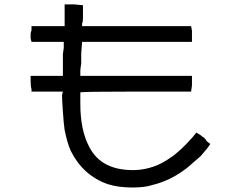

<svg xmlns="http://www.w3.org/2000/svg" viewBox="-20 -793 1040 860"><path d="M269.5 -773.4H312.5L351.6 -769.5V-738.3V-722.7V-710.9Q351.6 -695.3 347.7 -687.5V-675.8H835.9L839.8 -656.2Q839.8 -648.4 839.8 -636.7V-621.1V-605.5H347.7L343.8 -554.7V-531.2V-507.8Q339.8 -484.4 339.8 -476.6V-453.1H839.8Q839.8 -441.4 839.8 -410.2L835.9 -382.8H589.8Q339.8 -382.8 339.8 -378.9Q339.8 -378.9 339.8 -328.1Q339.8 -210.9 378.9 -136.7Q433.6 -27.3 585.9 -31.2Q671.9 -35.2 742.2 -85.9Q785.2 -113.3 843.8 -179.7L859.4 -199.2L878.9 -187.5L882.8 -183.6L894.5 -175.8Q902.3 -168 906.2 -160.2L921.9 -148.4Q910.2 -128.9 878.9 -93.8Q843.8 -62.5 820.3 -43Q746.1 15.6 664.1 35.2Q628.9 46.9 574.2 46.9Q507.8 46.9 460.9 31.2Q351.6 -7.8 296.9 -117.2Q281.2 -152.3 269.5 -210.9Q265.6 -234.4 261.7 -293Q257.8 -347.7 257.8 -367.2L261.7 -382.8H121.1V-394.5Q117.2 -406.2 117.2 -429.7V-453.1H261.7V-507.8Q261.7 -519.5 261.7 -550.8Q265.6 -574.2 265.6 -578.1V-605.5H121.1L117.2 -621.1Q117.2 -628.9 117.2 -640.6Q117.2 -648.4 121.1 -656.2V-675.8H269.5V-707Q269.5 -769.5 269.5 -773.4Z"/></svg>

Font: 和音 by 宁静之雨，公众号njzyshare
Style: Regular
Weight: 400
Designer: Steve Matteson
Foundry: Ascender Corporation
Version: Version 6.00;June 8, 2018;FontCreator 11.0.0.2388 32-bit